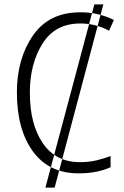

<svg xmlns="http://www.w3.org/2000/svg" viewBox="-20 -780 567 875"><path d="M451 -760 229 75H187L410 -760ZM346 -673Q416 -673 477 -640L499 -689Q429 -724 346 -724Q203 -724 130 -618Q57 -512 57 -359Q57 -190 130 -90Q203 10 338 10Q383 10 419.5 2.5Q456 -5 484 -18V-69Q456 -58 421 -49.5Q386 -41 344 -41Q234 -41 175 -127.5Q116 -214 116 -358Q116 -489 173.5 -581Q231 -673 346 -673Z"/></svg>

Font: Noto Sans UI SemiCondensed Light
Style: Regular
Weight: 300
Width: 4
Designer: Monotype Design Team
Foundry: Monotype Imaging Inc.
Version: Version 1.901